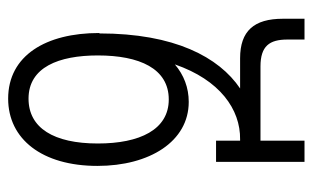

<svg xmlns="http://www.w3.org/2000/svg" viewBox="-168 -599 767 471"><g transform="rotate(-90 215.5 -363.5)"><path d="M201 -284C236 -284 267 -296 293 -318C255 -208 183 -157 109 -158H106V-217H54V0H106V-108H288C338 -108 354 -86 354 -42V0H405V-53C405 -124 375 -158 308 -158H234C311 -210 369 -319 369 -503C369 -503 370 -503 370 -504C370 -634 315 -727 209 -727C110 -727 44 -644 44 -508C44 -380 104 -284 201 -284ZM207 -333C133 -333 99 -404 99 -507C99 -615 137 -677 209 -677C286 -677 315 -603 315 -507C315 -405 283 -333 207 -333Z"/></g></svg>

Font: Noto Sans Armenian ExtraCondensed Light
Style: Regular
Weight: 300
Width: 2
Designer: Monotype Design Team
Foundry: Monotype Imaging Inc.
Version: Version 2.008